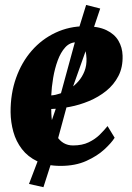

<svg xmlns="http://www.w3.org/2000/svg" viewBox="-20 -678 547 798"><path d="M456.5 -105.5Q443.5 -84.5 413.8 -57Q384 -29.5 338.5 -9Q293 11.5 232 11.5Q175 11.5 135.2 -7.5Q95.5 -26.5 71 -58.5Q46.5 -90.5 35.5 -130.2Q24.5 -170 24 -211.5Q23.5 -289 46.8 -354.2Q70 -419.5 112 -467.5Q154 -515.5 211 -542.2Q268 -569 334 -569Q388 -569 422 -552.8Q456 -536.5 472.2 -508.8Q488.5 -481 489.5 -447Q491 -398.5 472.2 -362.2Q453.5 -326 421.5 -300.2Q389.5 -274.5 350 -258Q310.5 -241.5 269.5 -233.8Q228.5 -226 193 -225Q193 -187.5 198.8 -159.2Q204.5 -131 216.2 -112Q228 -93 245 -83.2Q262 -73.5 283.5 -73.5Q321.5 -73.5 348.5 -86.5Q375.5 -99.5 394.5 -118.2Q413.5 -137 427 -154ZM299 -502.5Q270.5 -502.5 251.2 -481.2Q232 -460 219.8 -426.5Q207.5 -393 201 -354.5Q194.5 -316 193 -281.5Q210 -282.5 230.2 -289.5Q250.5 -296.5 270 -309Q289.5 -321.5 305.8 -340Q322 -358.5 331.2 -382.2Q340.5 -406 339.5 -435Q338 -469 327.8 -485.8Q317.5 -502.5 299 -502.5ZM160.5 100 100.5 86.5 143.5 -26.5 231.5 -283.5 300.5 -536.5 338 -657.5 396.5 -642.5 358 -528 267.5 -273 197.5 -15Z"/></svg>

Font: Merriweather 24pt Black
Style: Italic
Weight: 900
Italic angle: -7.8°
Designer: Eben Sorkin
Foundry: Eben Sorkin
Version: Version 2.101